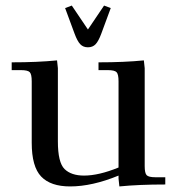

<svg xmlns="http://www.w3.org/2000/svg" viewBox="-20 -663 633 690"><path d="M22 -411V-439Q115 -439 185 -446L188 -418V-155Q188 -79 212 -55.5Q236 -32 282 -32Q335 -32 406 -61V-371Q406 -396 399 -403.5Q392 -411 367 -411H334V-439Q427 -439 497 -446L500 -418V-66Q500 -41 507 -33.5Q514 -26 539 -26H574V0Q479 0 409 7L406 -21V-32Q311 7 232 7Q162 7 128 -28.5Q94 -64 94 -150V-371Q94 -396 87 -403.5Q80 -411 55 -411ZM214 -634 238 -643 296 -557 354 -643 378 -634 344 -542Q334 -515 323.5 -504Q313 -493 296 -493Q279 -493 268.5 -504Q258 -515 248 -542Z"/></svg>

Font: Dihjauti
Style: Bold
Weight: 700
Designer: T. Christopher White
Version: Version 3.0.0